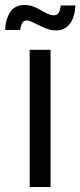

<svg xmlns="http://www.w3.org/2000/svg" viewBox="-41 -744 319 764"><path d="M77.1 0V-545.9H160.2V0ZM182.6 -623Q165 -623 147.9 -628.9Q130.9 -634.8 115.2 -642.8Q99.6 -650.9 86.7 -656.7Q73.7 -662.6 64.9 -662.6Q52.2 -662.6 46.4 -650.4Q40.5 -638.2 39.6 -624.5H-20.5Q-19 -667.5 -0.5 -695.8Q18.1 -724.1 56.6 -724.1Q75.2 -724.1 91.3 -718Q107.4 -711.9 121.6 -703.6Q135.7 -695.3 148.7 -689.2Q161.6 -683.1 173.8 -683.1Q186 -683.1 192.1 -692.4Q198.2 -701.7 200.7 -722.2H258.8Q257.3 -677.2 237.5 -650.1Q217.8 -623 182.6 -623Z"/></svg>

Font: GitLab Sans
Style: Regular
Weight: 400
Designer: Rasmus Andersson
Foundry: Modifications by GitLab B.V., manufactured by rsms
Version: Version 4.000;git-c8fb6b7